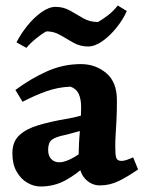

<svg xmlns="http://www.w3.org/2000/svg" viewBox="-20 -669 534 698"><path d="M274 -436Q327 -436 366 -403.5Q405 -371 405 -305Q405 -262 403.5 -233Q402 -204 400.5 -181.5Q399 -159 399 -135Q399 -107 402.5 -95.5Q406 -84 422 -84Q436 -84 464 -97L482 -53Q446 -28 413 -11.5Q380 5 343 5Q312 5 289 -19.5Q266 -44 266 -97Q266 -146 270.5 -193.5Q275 -241 275 -278Q275 -309 266 -328Q257 -347 236 -354Q190 -352 148 -337Q106 -322 62 -299L36 -342Q93 -384 151.5 -410Q210 -436 274 -436ZM345 -279 285 -196Q263 -191 246 -186Q229 -181 215 -178Q181 -171 168 -160.5Q155 -150 155 -124Q155 -103 166 -91Q177 -79 196 -79Q219 -79 254.5 -100.5Q290 -122 315 -155L334 -114Q318 -94 288.5 -65Q259 -36 218 -13.5Q177 9 128 9Q103 9 79.5 -4.5Q56 -18 40.5 -45Q25 -72 25 -112Q25 -154 50.5 -177.5Q76 -201 120 -214Q164 -227 217 -236Q253 -242 284 -251.5Q315 -261 345 -279ZM76 -495 40 -515Q55 -545 79 -575Q103 -605 130.5 -624.5Q158 -644 182 -644Q211 -644 234.5 -630.5Q258 -617 282 -603Q306 -589 336 -589Q351 -597 372 -613Q393 -629 408 -649L441 -629Q428 -599 404 -569Q380 -539 352.5 -519.5Q325 -500 300 -500Q271 -500 246.5 -514Q222 -528 199 -541.5Q176 -555 149 -555Q133 -547 111.5 -529.5Q90 -512 76 -495Z"/></svg>

Font: Ruwudu
Style: Bold
Weight: 700
Designer: Becca Hirsbrunner Spalinger
Foundry: SIL International
Version: Version 3.000